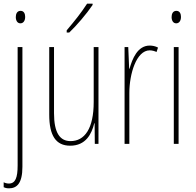

<svg xmlns="http://www.w3.org/2000/svg" viewBox="-22 -783 1066 1045"><path d="M64 -690C64 -672 72 -656 89 -656C105 -656 115 -670 115 -691C115 -707 109 -724 90 -724C70 -724 64 -706 64 -690ZM27 242C69 242 100 216 100 125V-527H74V117C74 184 62 216 26 216C16 216 5 213 -2 209V236C4 239 13 242 27 242Z M482 -756V-763H452C418 -711 386 -671 341 -618V-606H355C394 -643 449 -707 482 -756ZM514 -527H488V-228C488 -82 438 -15 362 -15C304 -15 272 -60 272 -167V-527H246V-159C246 -45 282 10 360 10C445 10 477 -54 491 -112H493L494 0H514Z M793 -535C726 -535 698 -462 683 -409H681L676 -527H656V0H682V-277C682 -380 720 -509 793 -509C807 -509 822 -504 830 -500L838 -524C824 -532 806 -535 793 -535Z M938 -724C918 -724 912 -706 912 -690C912 -672 920 -656 937 -656C953 -656 963 -670 963 -691C963 -707 957 -724 938 -724ZM950 -527H924V0H950Z"/></svg>

Font: Noto Sans Myanmar ExtraCondensed Thin
Style: Regular
Weight: 100
Width: 2
Designer: Monotype Design Team
Foundry: Monotype Imaging Inc.
Version: Version 2.107